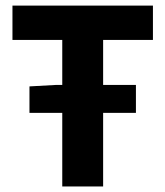

<svg xmlns="http://www.w3.org/2000/svg" viewBox="-20 -672 596 692"><path d="M86.2 -265.2V-360.6L180.4 -365.8H469.9V-265.2ZM204.4 0V-528H24.9V-651.8H531.2V-528H351.7V0Z"/></svg>

Font: Source Sans 3 Variable
Style: Regular
Weight: 200
Designer: Paul D. Hunt
Foundry: Adobe Systems Incorporated
Version: Version 3.026